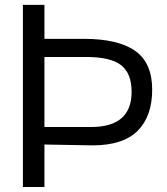

<svg xmlns="http://www.w3.org/2000/svg" viewBox="-20 -750 670 770"><path d="M158.2 -240.7H345.7Q507.8 -240.7 507.8 -381.8Q507.8 -455.1 466.1 -488.3Q424.3 -521.5 325.2 -521.5H158.2ZM71.8 0V-730.5H158.2V-594.2H316.4Q453.6 -594.2 522 -546.1Q590.3 -498 590.3 -390.6Q590.3 -283.2 531.7 -225.1Q473.1 -167 351.1 -167L158.2 -170.4V0Z"/></svg>

Font: Oxygen
Style: Normal
Weight: 400
Designer: Vernon Adams
Foundry: Vernon Adams
Version: Version Release 0.2.2 webfont; ttfautohint (v0.8.52-bc40) -l